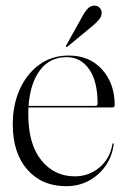

<svg xmlns="http://www.w3.org/2000/svg" viewBox="-20 -632 436 662"><path d="M375.5 -269Q375.5 -261.5 367 -261.5H78Q77.5 -250 77.5 -238Q77.5 -135.5 122.2 -79.8Q167 -24 238 -24Q285.5 -24 322 -53.8Q358.5 -83.5 367.5 -134.5Q368 -138 369.5 -138Q372.5 -138 372 -133.5Q363.5 -71.5 317.8 -30.8Q272 10 208 10Q124.5 10 74.2 -47.2Q24 -104.5 24 -203.5Q24 -270.5 48.2 -324.2Q72.5 -378 115.8 -409.2Q159 -440.5 217 -440.5Q289 -440.5 332.2 -392.2Q375.5 -344 375.5 -269ZM210 -435Q151.5 -435 117.8 -389.8Q84 -344.5 78.5 -267H309Q316.5 -267 316.5 -275Q316.5 -352 287.2 -393.5Q258 -435 210 -435ZM261.5 -571Q271.5 -590.5 281.8 -601.5Q292 -612.5 305 -612.5Q317.5 -612.5 324 -604.8Q330.5 -597 330.5 -588Q330.5 -575 321.2 -564.2Q312 -553.5 299 -542.5L213 -471.5Q209.5 -469 207.5 -471Q206 -472.5 208.5 -476Z"/></svg>

Font: Fraunces 144pt S000 Light
Style: Regular
Weight: 300
Version: Version 1.000; ttfautohint (v1.8.3)